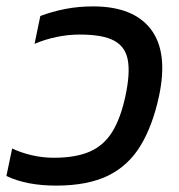

<svg xmlns="http://www.w3.org/2000/svg" viewBox="-41 -570 558 600"><path d="M134 10Q42 10 -21 -20L-3 -106Q24 -93 58 -85Q92 -77 127 -77Q195 -77 239 -96Q283 -115 309.5 -157.5Q336 -200 351 -270Q366 -340 358.5 -382Q351 -424 315.5 -443Q280 -462 208 -462Q172 -462 136 -454.5Q100 -447 67 -433L85 -520Q122 -534 163 -542Q204 -550 250 -550Q376 -550 430.5 -478.5Q485 -407 456 -270Q436 -177 398 -114.5Q360 -52 296.5 -21Q233 10 134 10Z"/></svg>

Font: Kanit
Style: Italic
Weight: 400
Italic angle: -12°
Designer: Katatrad Team
Foundry: CadsonDemak
Version: Version 2.000; ttfautohint (v1.8.3)